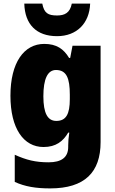

<svg xmlns="http://www.w3.org/2000/svg" viewBox="-20 -807 639 1067"><path d="M481 -787H379C369 -735 339 -721 297 -721C247 -721 225 -734 215 -787H115C118 -672 182 -606 297 -606C406 -606 477 -677 481 -787ZM226 -563C113 -563 38 -459 38 -275C38 -93 111 10 222 10C291 10 331 -22 359 -70H365C361 -46 359 -18 359 1V10C359 68 321 95 250 95C177 95 126 82 62 53V204C119 230 179 240 259 240C451 240 539 150 539 -17V-553H383L370 -485H364C334 -535 294 -563 226 -563ZM291 -418C350 -418 368 -372 368 -281V-256C368 -174 348 -135 293 -135C245 -135 221 -177 221 -272C221 -369 245 -418 291 -418Z"/></svg>

Font: Noto Sans Thai SemCond Blk
Style: Regular
Weight: 900
Width: 4
Designer: Monotype Design Team
Foundry: Monotype Imaging Inc.
Version: Version 2.002